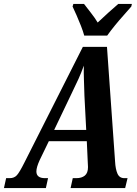

<svg xmlns="http://www.w3.org/2000/svg" viewBox="-58 -951 695 971"><path d="M-38 0 -27 -50H-9Q14 -50 27.5 -65Q41 -80 65 -128L361 -714H483L524 -134Q526 -96 536 -73Q546 -50 571 -50H587L575 0H299L310 -50H328Q355 -50 371 -63Q387 -76 387 -106Q387 -111 386.5 -117Q386 -123 386 -127L381 -237H189L143 -142Q126 -105 126 -84Q126 -50 170 -50H185L174 0ZM303 -476 216 -294H378L369 -467Q368 -511 366.5 -547Q365 -583 366 -619Q353 -583 339.5 -553Q326 -523 303 -476ZM368 -771Q362 -793 351.5 -820Q341 -847 329.5 -873Q318 -899 309 -918L313 -931H367Q380 -914 401.5 -886.5Q423 -859 436 -837Q459 -859 490 -887Q521 -915 540 -931H609L606 -918Q590 -899 567.5 -874Q545 -849 523 -822Q501 -795 484 -771Z"/></svg>

Font: Noto Serif ExtraCondensed
Style: Bold Italic
Weight: 700
Width: 2
Italic angle: -12°
Designer: Monotype Design Team
Foundry: Monotype Imaging Inc.
Version: Version 2.013; ttfautohint (v1.8.4.7-5d5b)